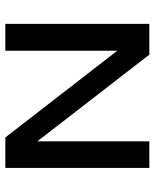

<svg xmlns="http://www.w3.org/2000/svg" viewBox="50 -630 580 720"><g transform="rotate(-90 340.0 -270.0)"><path d="M70.3 0H169.9V-420.1C327.9 -215.9 436.3 -75.8 495.1 0H509.8H602.5H610.4V-540H572.3H509.8V-236.3V-120.1C369.8 -301.1 261.4 -441.1 184.6 -540H169.9H121.1H120.1H77.1H70.3V-236.3Z"/></g></svg>

Font: Helmet
Style: Regular
Weight: 400
Designer: Carl Enlund
Version: 1.0